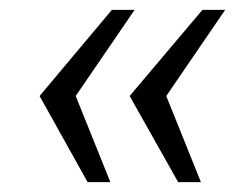

<svg xmlns="http://www.w3.org/2000/svg" viewBox="-20 -531 498 388"><path d="M206 -511H252L133 -337L203 -163H157L60 -337ZM389 -511H435L316 -337L386 -163H340L242 -337Z"/></svg>

Font: Chivo Light Italic
Style: Regular
Weight: 300
Italic angle: -8.05°
Designer: Hector Gatti
Foundry: Omnibus-Type
Version: Version 1.007